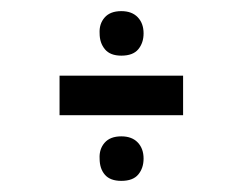

<svg xmlns="http://www.w3.org/2000/svg" viewBox="-20 -396 437 345"><path d="M87 -189V-260H309V-189ZM198 -296Q178 -296 168.5 -307.5Q159 -319 159 -336Q158 -353 168 -364.5Q178 -376 198 -376Q217 -376 227.5 -365Q238 -354 238 -336Q238 -319 228.5 -307.5Q219 -296 198 -296ZM198 -71Q178 -71 168.5 -82Q159 -93 159 -111Q158 -128 168 -139.5Q178 -151 198 -151Q217 -151 227.5 -140Q238 -129 238 -111Q238 -94 228.5 -82.5Q219 -71 198 -71Z"/></svg>

Font: Darker Grotesque
Style: Bold
Weight: 700
Designer: Gabriel Lam
Foundry: TypeRant
Version: Version 1.000;gftools[0.9.28]